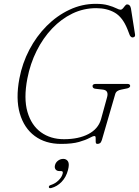

<svg xmlns="http://www.w3.org/2000/svg" viewBox="-20 -734 724 1000"><path d="M478.5 -714Q517 -714 543.2 -706.5Q569.5 -699 585 -691.2Q600.5 -683.5 607 -683.5Q614.5 -683.5 620.2 -690.2Q626 -697 631.2 -704Q636.5 -711 642.5 -711Q658 -711 662 -690L683.5 -553.5Q684.5 -546 680.2 -542.5Q676 -539 670.5 -539Q665.5 -539 661.2 -543.2Q657 -547.5 655.5 -551.5L643.5 -582.5Q618.5 -644.5 577.8 -668Q537 -691.5 481 -691.5Q415.5 -691.5 357.2 -663.5Q299 -635.5 251.5 -585.5Q204 -535.5 170.8 -469Q137.5 -402.5 122.5 -325Q102.5 -221.5 123 -151.2Q143.5 -81 193.5 -45Q243.5 -9 313 -9Q389.5 -9 440.5 -35.8Q491.5 -62.5 506 -112.5L537 -225Q549 -264.5 514 -267.5L478 -271.5Q462 -273 462 -286Q462 -297 480.5 -297H643Q658.5 -297 658 -285.5Q656 -275 634.5 -272L612.5 -267.5Q585 -263 580 -243.5L510.5 -4.5Q506.5 7.5 501 11.5Q495.5 15.5 487 15.5Q479 15.5 478.5 5.2Q478 -5 478.2 -15.2Q478.5 -25.5 472 -25.5Q464 -25.5 445.5 -15.2Q427 -5 391.8 5.2Q356.5 15.5 297.5 15.5Q217 15.5 161.2 -25.5Q105.5 -66.5 83.2 -143Q61 -219.5 81 -325Q96 -404.5 132.8 -474.8Q169.5 -545 223 -598.8Q276.5 -652.5 341.8 -683.2Q407 -714 478.5 -714ZM290 157Q275.5 157 269.2 148Q263 139 266.5 126Q270 112 282.2 102.8Q294.5 93.5 309.5 93.5Q326 93.5 334.2 106.8Q342.5 120 334 152Q324.5 188.5 301.2 212.8Q278 237 248 245Q236 248.5 234.5 241Q233.5 232.5 245 229.5Q268 222 285 205.2Q302 188.5 306.5 170Q310 157 298 157Z"/></svg>

Font: Fraunces 9pt Soft Thin
Style: Italic
Weight: 100
Italic angle: -16°
Version: Version 1.000;[b76b70a41]